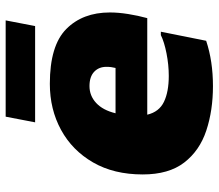

<svg xmlns="http://www.w3.org/2000/svg" viewBox="-67 -693 772 678"><g transform="rotate(-90 319.0 -354.0)"><path d="M354 12Q268 12 197 -11.5Q126 -35 84 -89.5Q42 -144 42 -236Q42 -338 84.5 -411.5Q127 -485 199.5 -524.5Q272 -564 362 -564Q497 -564 555.5 -506Q614 -448 614 -352Q614 -322 608.5 -287.5Q603 -253 594 -220H253Q263 -178 298.5 -161Q334 -144 390 -144Q429 -144 469.5 -152Q510 -160 534 -172H546L514 -12Q442 12 354 12ZM354 -424Q320 -424 294.5 -400.5Q269 -377 258 -332H418Q420 -340 421 -347.5Q422 -355 422 -364Q422 -391 404.5 -407.5Q387 -424 354 -424ZM246 -720H586L566 -616H226Z"/></g></svg>

Font: Kufam Black
Style: Italic
Weight: 900
Italic angle: -11°
Designer: Artur Schmal
Foundry: Original Type
Version: Version 1.301; ttfautohint (v1.8.3)